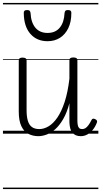

<svg xmlns="http://www.w3.org/2000/svg" viewBox="-20 -905 686 1300"><path d="M240 17Q203 17 172.5 1.5Q142 -14 124.5 -51Q107 -88 107 -150V-496Q107 -506 113.5 -510.5Q120 -515 132 -515Q146 -515 153 -510.5Q160 -506 160 -496V-159Q160 -116 168.5 -87.5Q177 -59 196 -45Q215 -31 246 -31Q277 -31 308.5 -49.5Q340 -68 368 -108.5Q396 -149 417.5 -214Q439 -279 450 -372V-497Q450 -507 456.5 -511.5Q463 -516 477 -516Q490 -516 497 -511.5Q504 -507 504 -497V-90Q504 -72 506.5 -58.5Q509 -45 516 -38Q523 -31 536 -31Q548 -31 558 -37Q568 -43 578.5 -57Q589 -71 600 -93Q604 -101 610.5 -101.5Q617 -102 625 -98Q634 -94 636.5 -87.5Q639 -81 636 -75Q625 -46 607.5 -25Q590 -4 569.5 6.5Q549 17 527 17Q508 17 494 11Q480 5 470 -6.5Q460 -18 455.5 -36Q451 -54 450 -77V-206Q433 -142 408 -99Q383 -56 354.5 -30.5Q326 -5 296 6Q266 17 240 17ZM302 -626Q229 -626 185.5 -676Q142 -726 141 -816Q140 -826 145.5 -831.5Q151 -837 164 -837Q176 -837 181 -831.5Q186 -826 187 -816Q190 -753 219.5 -717.5Q249 -682 302 -682Q355 -682 384.5 -717.5Q414 -753 417 -816Q418 -826 422.5 -831.5Q427 -837 440 -837Q453 -837 458.5 -831.5Q464 -826 463 -816Q463 -757 442.5 -714.5Q422 -672 386 -649Q350 -626 302 -626ZM0 365H646V375H0ZM0 -20H646V0H0ZM0 -505H646V-500H0ZM0 -885H646V-875H0Z"/></svg>

Font: Playwrite GB S Guides
Style: Regular
Weight: 400
Designer: Veronika Burian, José Scaglione
Foundry: TypeTogether
Version: Version 1.003